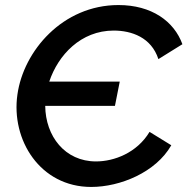

<svg xmlns="http://www.w3.org/2000/svg" viewBox="-20 -734 759 760"><path d="M360 -95C237 -95 160 -195 159 -315H435L454 -411H175C210 -516 300 -613 430 -613C501 -613 579 -586 607 -500L702 -559C669 -650 580 -714 449 -714C228 -714 73 -532 49 -360C23 -180 139 6 341 6C456 6 597 -52 658 -159L572 -212C522 -129 432 -95 360 -95Z"/></svg>

Font: FIGSv2-sans-serif SmBold Italic
Style: Regular
Weight: 600
Italic angle: -12°
Designer: Matt McInerney, Pablo Impallari, Rodrigo Fuenzalida
Foundry: Matt McInerney, Pablo Impallari, Rodrigo Fuenzalida
Version: Version 4.020;hotconv 1.0.109;makeotfexe 2.5.65596